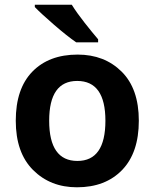

<svg xmlns="http://www.w3.org/2000/svg" viewBox="-20 -786 657 816"><path d="M570 -273Q570 -409 497 -481.5Q424 -554 310 -554Q188 -554 117.5 -481.5Q47 -409 47 -273Q47 -137 120.5 -63.5Q194 10 307 10Q428 10 499 -63.5Q570 -137 570 -273ZM189 -273Q189 -442 308 -442Q428 -442 428 -273Q428 -102 309 -102Q189 -102 189 -273ZM285 -766H128V-756Q155 -728 210.5 -680Q266 -632 304 -606H397V-619Q373 -647 339.5 -689.5Q306 -732 285 -766Z"/></svg>

Font: Noto Sans UI
Style: Bold
Weight: 700
Designer: Monotype Design Team
Foundry: Monotype Imaging Inc.
Version: Version 1.901